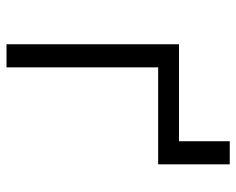

<svg xmlns="http://www.w3.org/2000/svg" viewBox="-88 -638 726 590"><g transform="rotate(90 275.0 -343.0)"><path d="M116 0V-530H414V-686H485V-466H187V0Z"/></g></svg>

Font: Lode
Style: Regular
Weight: 400
Monospace: yes
Designer: Belleve Invis
Foundry: Belleve Invis
Version: Version 29.2.0; ttfautohint (v1.8.3)